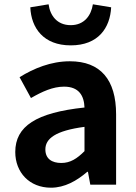

<svg xmlns="http://www.w3.org/2000/svg" viewBox="-20 -859 631 893"><path d="M217 14C281 14 337 -18 386 -60H389L400 0H520V-327C520 -489 447 -574 305 -574C217 -574 137 -541 71 -500L124 -403C176 -433 226 -456 278 -456C347 -456 371 -414 373 -359C148 -335 51 -272 51 -152C51 -57 117 14 217 14ZM265 -101C222 -101 191 -120 191 -164C191 -214 237 -251 373 -269V-156C338 -121 307 -101 265 -101ZM309 -648C437 -648 492 -729 497 -825L412 -839C404 -787 372 -742 309 -742C245 -742 213 -787 206 -839L121 -825C125 -729 182 -648 309 -648Z"/></svg>

Font: Noto Sans T Chinese Bold
Style: Bold
Weight: 700
Designer: Ryoko NISHIZUKA (kana & ideographs); Paul D. Hunt (Latin, Greek & Cyrillic); Wenlong ZHANG (bopomofo); Sandoll Communica
Foundry: Adobe Systems Incorporated
Version: Version 1.000;PS 1;hotconv 1.0.78;makeotf.lib2.5.61930